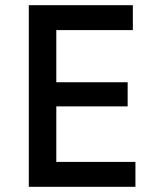

<svg xmlns="http://www.w3.org/2000/svg" viewBox="-20 -720 599 740"><path d="M91 0H502V-96H197V-310H472V-403H197V-604H492V-700H91Z"/></svg>

Font: Fixel Text Medium
Style: Regular
Weight: 500
Width: 4
Designer: AlfaBravo + MacPaw
Foundry: Kyrylo Tkachov, Marchela Mozhyna, Serhii Makarenko, Maria Weinstein, Zakhar Kryvoshyya
Version: Version 1.211